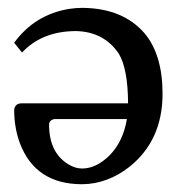

<svg xmlns="http://www.w3.org/2000/svg" viewBox="-20 -458 493 489"><path d="M303.2 -154.8H119.1Q106 -152.8 105 -141.1Q105 -68.8 154.8 -39.1Q171.9 -28.8 189 -28.8Q224.6 -28.8 258.3 -61.5Q293.5 -96.7 303.2 -154.8ZM36.1 -324.2 16.1 -349.1Q68.8 -421.4 157.2 -435.5Q174.3 -438 189.9 -438Q293.9 -437 349.1 -372.1Q394 -317.4 394 -219.2Q394 -100.1 309.1 -32.7Q253.4 10.7 189 11.2Q69.8 11.2 30.3 -94.2Q16.1 -133.3 16.1 -178.2Q18.1 -194.3 34.2 -194.8H306.2Q305.7 -283.7 282.2 -321.8Q244.6 -377.4 172.9 -378.9Q86.9 -378.4 36.1 -324.2Z"/></svg>

Font: Linux Biolinum O
Style: Regular
Weight: 400
Designer: Philipp H. Poll
Foundry: Philipp H. Poll
Version: Version 1.0.4